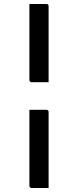

<svg xmlns="http://www.w3.org/2000/svg" viewBox="-20 -780 390 960"><path d="M127 -760Q148 -760 169 -760Q190 -760 212 -760Q214 -760 216.5 -759.5Q219 -759 220 -757Q222 -756 222.5 -753.5Q223 -751 223 -749V-369Q201 -369 180 -369Q159 -369 138 -369Q134 -369 130.5 -372Q127 -375 127 -380V-661Q127 -686 127 -710.5Q127 -735 127 -760ZM127 -231Q148 -231 169 -231Q190 -231 212 -231Q217 -231 220 -228Q223 -225 223 -220V160Q201 160 180 160Q159 160 138 160Q135 160 132.5 158.5Q130 157 128.5 154.5Q127 152 127 149Z"/></svg>

Font: Recursive
Style: Regular
Weight: 400
Version: Version 1.085